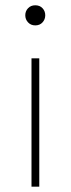

<svg xmlns="http://www.w3.org/2000/svg" viewBox="-20 -703 266 723"><path d="M75.2 -645.5Q75.2 -629.9 85.7 -618.7Q96.2 -607.4 112.8 -607.4Q129.9 -607.4 140.1 -618.7Q150.4 -629.9 150.4 -645.5Q150.4 -661.1 140.1 -672.1Q129.9 -683.1 112.8 -683.1Q96.2 -683.1 85.7 -672.1Q75.2 -661.1 75.2 -645.5ZM98.6 -483.4V0H127.9V-483.4Z"/></svg>

Font: Estedad-FD VF
Style: Regular
Weight: 100
Designer: Amin Abedi
Version: Version 7.3